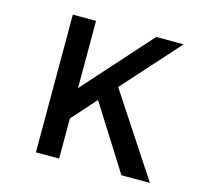

<svg xmlns="http://www.w3.org/2000/svg" viewBox="-82 -613 744 703"><g transform="rotate(15 290.0 -261.0)"><path d="M281 -244 199 -152V0H111V-522H199V-267L427 -522H531L340 -309L543 0H435Z"/></g></svg>

Font: AmikoRegular
Style: Regular
Weight: 400
Designer: Pablo Impallari, Rodrigo Fuenzalida, Andres Torresi
Foundry: Impallari Type
Version: Version 1.000; ttfautohint (v1.3)